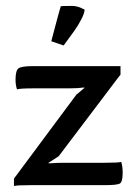

<svg xmlns="http://www.w3.org/2000/svg" viewBox="-20 -622 460 645"><path d="M152.3 -483.4Q152.8 -485.4 160.6 -514.9Q168.5 -544.4 175.5 -570.8Q182.6 -597.2 184.1 -601.1Q187 -602.1 223.1 -602.1Q230 -602.1 237.5 -600.3Q245.1 -598.6 250 -596.4Q254.9 -594.2 259.3 -592Q263.7 -589.8 264.2 -589.8Q264.2 -578.6 253.7 -558.1Q243.2 -537.6 231 -520.3Q218.8 -502.9 206.5 -486.6Q194.3 -470.2 193.8 -469.2Q190.4 -470.2 171.9 -476.8Q153.3 -483.4 152.3 -483.4ZM26.9 -22 236.3 -303.7 263.7 -326.7 262.7 -328.1Q241.7 -325.2 212.9 -325.2H91.8Q47.4 -325.2 37.1 -321.8Q32.2 -336.4 32.2 -354Q32.2 -384.8 42 -392.3Q51.8 -399.9 91.8 -399.9H271H384.8V-371.1Q383.3 -370.1 351.1 -327.1L177.2 -97.2L142.6 -74.7L144 -73.2Q171.9 -75.2 191.9 -75.2H332Q378.4 -75.2 387.2 -78.1Q392.1 -63.5 392.1 -41Q392.1 -11.2 382.8 -5.6Q373.5 0 332 0H84Q35.6 0 26.9 2.9Z"/></svg>

Font: Nikodecs
Style: Medium
Weight: 500
Version: Version 0.29